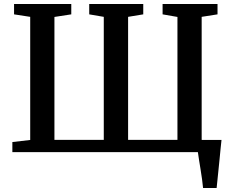

<svg xmlns="http://www.w3.org/2000/svg" viewBox="-20 -763 1164 963"><path d="M998.5 180Q997 161 993.5 136.8Q990 112.5 986 87Q982 61.5 978.2 38.8Q974.5 16 972.5 0L930.5 -61H1091Q1089 -43 1086.5 -18.5Q1084 6 1081.5 33.2Q1079 60.5 1076 87.5Q1073 114.5 1070.8 138.5Q1068.5 162.5 1066.5 180ZM42 0V-50.5L131.5 -61V-678.5L50.5 -691V-743H337.5V-691L253 -678V-61.5H500.5V-678.5L427.5 -691V-743H698.5V-691L622.5 -678.5V-61.5H870V-678L795.5 -691V-743H1071V-691L991.5 -678.5V-61.5L1080 -50.5V0Z"/></svg>

Font: Merriweather 28pt SemiBold
Style: Regular
Weight: 600
Version: Version 2.100